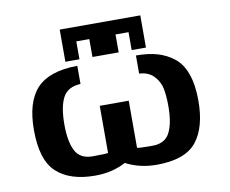

<svg xmlns="http://www.w3.org/2000/svg" viewBox="-76 -769 1063 887"><g transform="rotate(-10 455.0 -325.5)"><path d="M257 -521V-672H635V-521H568V-605H507V-521H384V-605H323V-521ZM59 -235Q59 -367 117.5 -429.5Q176 -492 308 -493V-408Q247 -405 224.5 -361.5Q202 -318 202 -236Q202 -156 224.5 -112.5Q247 -69 305 -69Q369 -69 378 -72V-293H514V-72Q523 -69 586 -69Q645 -69 667.5 -113Q690 -157 690 -236Q690 -286 683 -320Q676 -354 651 -380Q626 -406 583 -408V-493Q640 -493 682 -481Q724 -469 759 -442Q794 -415 812.5 -363.5Q831 -312 831 -238Q831 -112 777.5 -45.5Q724 21 590 21Q511 21 446 -13Q382 21 302 21Q184 21 121.5 -36.5Q59 -94 59 -235Z"/></g></svg>

Font: Coval
Style: Heavy
Weight: 900
Foundry: Context Ltd
Version: Version 001.000